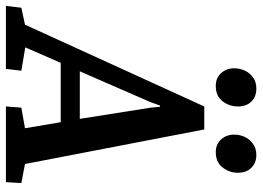

<svg xmlns="http://www.w3.org/2000/svg" viewBox="-184 -730 867 634"><g transform="rotate(90 249.0 -413.5)"><path d="M-48 0 -42 -51 14 -63 284 -655H360L474 -63L537 -51L534 0H284L288 -51L356 -63L336 -181H140L89 -64L166 -51L160 0ZM168 -244H325L288 -478L285 -509H281L270 -478ZM435 -693Q409 -693 393 -710.5Q377 -728 377 -754Q377 -772 384.5 -788.5Q392 -805 407.5 -816Q423 -827 444 -827Q470 -827 486.5 -810.5Q503 -794 503 -766Q503 -738 485.5 -715.5Q468 -693 435 -693ZM216 -693Q190 -693 174 -710.5Q158 -728 158 -754Q158 -772 165.5 -788.5Q173 -805 188 -816Q203 -827 225 -827Q252 -827 268 -810.5Q284 -794 284 -766Q284 -738 267 -715.5Q250 -693 216 -693Z"/></g></svg>

Font: Faustina Light SemiBold
Style: Italic
Weight: 600
Italic angle: -8°
Version: Version 1.200